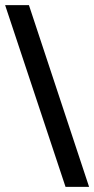

<svg xmlns="http://www.w3.org/2000/svg" viewBox="-45 -711 368 750"><path d="M303 19H211L-25 -691H68Z"/></svg>

Font: STIX MathJax Main
Style: Bold
Weight: 700
Designer: MicroPress Inc., with final additions and corrections provided by Coen Hoffman, Elsevier (retired)
Version: Version 1.1.1